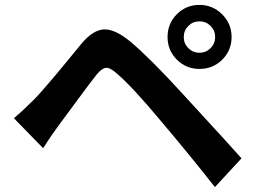

<svg xmlns="http://www.w3.org/2000/svg" viewBox="-20 -762 1040 776"><path d="M741.2 -657.2Q722.7 -638.7 722.7 -612.3Q722.7 -585.9 741.2 -567.4Q759.8 -548.8 786.1 -548.8Q812.5 -548.8 831.1 -567.4Q849.6 -585.9 849.6 -612.3Q849.6 -638.7 831.1 -657.2Q812.5 -675.8 786.1 -675.8Q759.8 -675.8 741.2 -657.2ZM657.2 -612.3Q657.2 -667 694.8 -704.6Q732.4 -742.2 786.1 -742.2Q839.8 -742.2 877.9 -704.1Q916 -666 916 -612.3Q916 -558.6 878.4 -521Q840.8 -483.4 786.1 -483.4Q732.4 -483.4 694.8 -521Q657.2 -558.6 657.2 -612.3ZM154.3 -163.1 36.1 -284.2Q72.3 -314.5 118.2 -360.4Q133.8 -376 158.7 -404.8Q183.6 -433.6 204.6 -458.5Q225.6 -483.4 258.8 -523.9Q292 -564.5 309.6 -585.9Q355.5 -640.6 399.4 -643.1Q443.4 -645.5 505.9 -594.7Q585.9 -527.3 710 -391.6Q922.9 -160.2 956.1 -122.1L848.6 -5.9Q752 -128.9 634.8 -267.6Q514.6 -412.1 451.2 -465.8Q424.8 -489.3 408.2 -487.8Q391.6 -486.3 370.1 -460Q346.7 -430.7 285.2 -347.2Q223.6 -263.7 217.8 -255.9Q186.5 -213.9 154.3 -163.1Z"/></svg>

Font: Gen Shin Gothic Monospace Bold
Style: Bold
Weight: 700
Designer: [Source Han Sans]
Ryoko NISHIZUKA  (kana & ideographs); Paul D. Hunt (Latin, Greek & Cyrillic); Wenlong ZHANG  (bopomofo
Version: Version 1.002.20150607